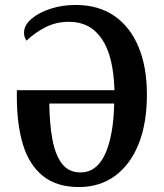

<svg xmlns="http://www.w3.org/2000/svg" viewBox="-20 -745 661 775"><path d="M299 10Q209 10 153.5 -34.5Q98 -79 73 -160.5Q48 -242 48 -355V-381H442Q438 -519 391 -588Q344 -657 259 -657Q207 -657 164.5 -635.5Q122 -614 87 -581Q83 -587 80 -594.5Q77 -602 77 -613Q77 -643 106.5 -668.5Q136 -694 183.5 -709.5Q231 -725 285 -725Q378 -725 442 -680.5Q506 -636 539.5 -555Q573 -474 573 -364Q573 -246 539 -162.5Q505 -79 443.5 -34.5Q382 10 299 10ZM305 -49Q370 -49 404 -122.5Q438 -196 441 -327H179Q180 -245 191.5 -182.5Q203 -120 230 -84.5Q257 -49 305 -49Z"/></svg>

Font: Noto Serif Condensed SemiBold
Style: Regular
Weight: 600
Width: 3
Designer: Monotype Design Team
Foundry: Monotype Imaging Inc.
Version: Version 2.013